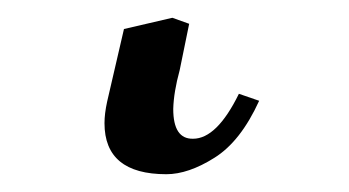

<svg xmlns="http://www.w3.org/2000/svg" viewBox="-20 59 395 217"><path d="M120.1 91.8 174.8 79.1 193.8 85.9 183.1 138.2Q176.3 163.1 175.8 182.1Q175.8 216.3 198.2 215.8Q225.1 215.8 250 165L272.9 172.9Q252 218.8 222.4 237.3Q192.9 255.9 168 255.9Q98.1 255.9 98.1 198.2Q98.1 187.5 101.1 173.8Z"/></svg>

Font: Linux Libertine O
Style: Semibold Italic
Weight: 600
Italic angle: -11.5°
Designer: Philipp H. Poll
Foundry: Philipp H. Poll
Version: Version 5.1.2